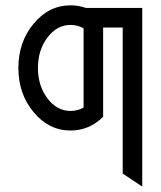

<svg xmlns="http://www.w3.org/2000/svg" viewBox="-20 -479 602 719"><path d="M244.1 -63.5Q270.5 -63.5 293 -76.2V-373Q270.5 -385.7 244.1 -385.7Q193.4 -385.7 157.7 -338.6Q122.1 -291.5 122.1 -224.6Q122.1 -157.7 157.7 -110.6Q193.4 -63.5 244.1 -63.5ZM512.7 219.7 439.5 170.9V-376H366.2V-41.5Q314 9.8 244.1 9.8Q163.1 9.8 106 -58.8Q48.8 -127.4 48.8 -224.6Q48.8 -321.8 106 -390.4Q163.1 -459 244.1 -459Q274.4 -459 301.8 -449.2H512.7Z"/></svg>

Font: Catrinity
Style: Regular
Weight: 400
Designer: Alexander Lange
Foundry: High-Logic / Made with FontCreator
Version: Version 2.090;May 20, 2024;FontCreator 15.0.0.2974 64-bit